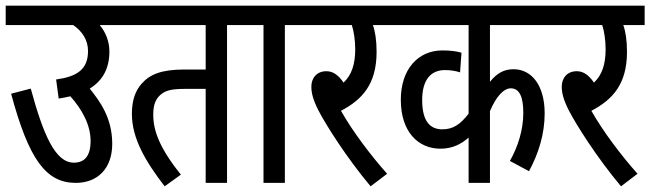

<svg xmlns="http://www.w3.org/2000/svg" viewBox="-20 -642 2283 674"><path d="M0 -622V-554H237C269 -532 289 -501 289 -463C289 -398 250 -373 177 -363L186 -296C200 -298 214 -301 227 -304C267 -259 298 -205 298 -147C298 -92 275 -71 239 -71C174 -71 132 -169 88 -331L19 -313C81 -83 141 0 246 0C323 0 374 -51 374 -137C374 -229 330 -287 295 -331C339 -358 364 -400 364 -461C364 -497 351 -529 330 -554H422V-622Z M777 -554H853V-622H410V-554H702V-398H627C547 -398 506 -381 477 -348C454 -322 443 -288 443 -242C443 -156 491 -75 558 12L615 -29C539 -123 518 -185 518 -239C518 -267 523 -291 542 -308C560 -324 579 -330 631 -330H702V0H777Z M980 -554H1056V-622H841V-554H905V0H980Z M1339 -32C1281 -97 1217 -182 1177 -253C1251 -292 1302 -346 1302 -460C1302 -500 1297 -532 1289 -554H1364V-622H1044V-554H1215C1222 -534 1227 -500 1227 -469C1227 -416 1214 -378 1186 -352C1169 -377 1150 -392 1126 -392C1089 -392 1073 -365 1073 -338C1073 -317 1078 -294 1097 -256C1123 -205 1197 -88 1281 12Z M1935 -554V-622H1352V-554H1625V-243C1596 -205 1570 -188 1533 -188C1492 -188 1462 -213 1462 -291C1462 -360 1491 -396 1542 -396C1562 -396 1580 -393 1595 -388L1600 -457C1584 -462 1560 -465 1533 -465C1447 -465 1387 -398 1387 -292C1387 -178 1449 -120 1526 -120C1568 -120 1599 -136 1625 -159V0H1700V-252C1721 -302 1748 -332 1773 -332C1804 -332 1817 -301 1817 -246C1817 -185 1798 -127 1770 -77L1837 -41C1871 -104 1892 -172 1892 -244C1892 -344 1845 -399 1783 -399C1751 -399 1726 -387 1700 -355V-554Z M2218 -32C2160 -97 2096 -182 2056 -253C2130 -292 2181 -346 2181 -460C2181 -500 2176 -532 2168 -554H2243V-622H1923V-554H2094C2101 -534 2106 -500 2106 -469C2106 -416 2093 -378 2065 -352C2048 -377 2029 -392 2005 -392C1968 -392 1952 -365 1952 -338C1952 -317 1957 -294 1976 -256C2002 -205 2076 -88 2160 12Z"/></svg>

Font: Noto Sans ExtraCondensed
Style: Italic
Weight: 400
Width: 2
Italic angle: -12°
Designer: Monotype Design Team
Foundry: Monotype Imaging Inc.
Version: Version 2.013